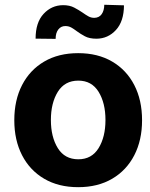

<svg xmlns="http://www.w3.org/2000/svg" viewBox="-20 -776 629 807"><path d="M213.8 -612.6 129.6 -613.6Q129.6 -681.5 163.2 -717.7Q196.7 -753.9 245 -754.3Q272.7 -754.3 291.9 -744.1Q311.1 -734 327.1 -723Q339.5 -714.1 351 -707.6Q362.6 -701 376.1 -701Q396.7 -701.3 407.3 -716.4Q418 -731.5 418.3 -756L501.1 -753.6Q500.7 -686.1 467.3 -649.9Q433.9 -613.6 385.7 -613.3Q355.8 -613.3 337 -623.4Q318.2 -633.5 303.3 -644.5Q291.5 -653.4 280.2 -660Q268.8 -666.5 254.6 -666.5Q236.2 -666.5 225 -652Q213.8 -637.4 213.8 -612.6ZM308.6 10.7Q225.9 10.7 165.7 -24.7Q105.5 -60 72.8 -123.4Q40.1 -186.8 40.1 -270.6Q40.1 -355.1 72.8 -418.5Q105.5 -481.9 165.7 -517.2Q225.9 -552.6 308.6 -552.6Q391.3 -552.6 451.5 -517.2Q511.7 -481.9 544.4 -418.5Q577.1 -355.1 577.1 -270.6Q577.1 -186.8 544.4 -123.4Q511.7 -60 451.5 -24.7Q391.3 10.7 308.6 10.7ZM309.3 -106.5Q365.4 -106.5 394.4 -153.4Q423.3 -200.3 423.3 -271.7Q423.3 -343 394.4 -390.1Q365.4 -437.1 309.3 -437.1Q252.1 -437.1 223 -390.1Q193.9 -343 193.9 -271.7Q193.9 -200.3 223 -153.4Q252.1 -106.5 309.3 -106.5Z"/></svg>

Font: Inter UI
Style: Bold
Weight: 700
Designer: Rasmus Andersson
Foundry: rsms
Version: 3.2;8d6f07862